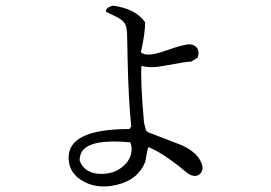

<svg xmlns="http://www.w3.org/2000/svg" viewBox="-20 -640 960 680"><path d="M506 -119Q502 -112 497 -81Q496 -72 494 -66Q469 -3 392 15Q319 32 265 -4Q223 -32 223 -82Q223 -183 438 -183L445 -192Q435 -284 432 -429L430 -523Q429 -535 427 -545Q423 -567 385 -584Q361 -595 355 -599Q355 -612 374 -618Q378 -619 380 -620Q461 -609 494 -561Q494 -521 479 -455Q498 -436 565 -460Q633 -484 652 -483Q669 -482 678 -470Q687 -456 680 -436L658 -422Q641 -422 567 -408Q512 -397 481 -407Q477 -352 490 -206L497 -178Q500 -174 506 -171L623 -126Q676 -102 692 -66Q705 -37 686 -22Q670 -11 648 -24Q643 -27 613 -52Q552 -100 506 -119ZM441 -136Q299 -149 270 -103Q262 -89 262 -71Q280 -25 338 -24Q394 -24 427 -62Q446 -84 446 -112Q446 -127 441 -136Z"/></svg>

Font: cwTeXKai
Style: Medium
Weight: 500
Version: Version 1.17